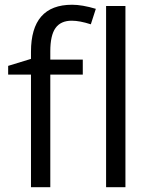

<svg xmlns="http://www.w3.org/2000/svg" viewBox="-20 -785 632 805"><path d="M327.1 -472.2H190.9V0H109.9V-472.2H14.2V-508.8L109.9 -538.1V-567.9Q109.9 -765.1 282.2 -765.1Q324.7 -765.1 381.8 -748L360.8 -683.1Q314 -698.2 280.8 -698.2Q234.9 -698.2 212.9 -667.7Q190.9 -637.2 190.9 -569.8V-535.2H327.1ZM505.9 0H424.8V-759.8H505.9Z"/></svg>

Font: f07686384
Style: Regular
Weight: 400
Foundry: Ascender Corporation
Version: Version 1.10